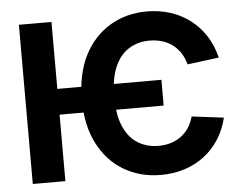

<svg xmlns="http://www.w3.org/2000/svg" viewBox="-52 -801 1103 874"><g transform="rotate(-5 499.0 -363.5)"><path d="M688.5 -421.4V-303.7H183.1V-421.4ZM957.5 -499.5 813.5 -481Q805.2 -511.7 789.6 -534.9Q773.9 -558.1 752.7 -573.5Q731.4 -588.9 705.1 -596.4Q678.7 -604 649.4 -604Q597.2 -604 555.9 -578.6Q514.6 -553.2 491.2 -499.8Q467.8 -446.3 467.8 -362.8Q467.8 -279.3 491.2 -226.3Q514.6 -173.3 555.9 -148.2Q597.2 -123 649.4 -123Q678.2 -123 703.9 -130.4Q729.5 -137.7 750.7 -152.8Q772 -168 787.4 -190.4Q802.7 -212.9 811 -243.2L957 -225.1Q943.4 -169.9 915.3 -126.5Q887.2 -83 846.9 -52.5Q806.6 -22 756.8 -6.1Q707 9.8 649.4 9.8Q554.7 9.8 480 -34.4Q405.3 -78.6 362.5 -162.1Q319.8 -245.6 319.8 -362.8Q319.8 -480.5 362.5 -564.2Q405.3 -647.9 480 -692.6Q554.7 -737.3 649.4 -737.3Q705.1 -737.3 754.6 -721.7Q804.2 -706.1 845 -675.5Q885.7 -645 914.6 -600.8Q943.4 -556.6 957.5 -499.5ZM212.9 -727.5V0H64V-727.5Z"/></g></svg>

Font: Inter 17pt
Style: Bold
Weight: 700
Version: Version 4.001;git-66647c0bb